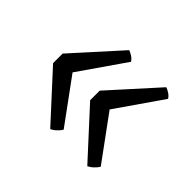

<svg xmlns="http://www.w3.org/2000/svg" viewBox="-99 -577 701 701"><g transform="rotate(45 251.5 -227.0)"><path d="M247.6 -250 410.6 -430.7Q418 -428.7 429 -421.6Q439.9 -414.6 445.3 -405.3L321.8 -227.1L446.8 -56.2Q444.3 -51.8 440.2 -46.9Q436 -42 430.9 -37.1Q425.8 -32.2 420.4 -28.6Q415 -24.9 410.6 -22.9L247.6 -200.7ZM56.2 -250 219.2 -430.7Q226.6 -428.7 237.5 -421.6Q248.5 -414.6 253.9 -405.3L130.4 -227.1L255.4 -56.2Q252.9 -51.8 248.8 -46.9Q244.6 -42 239.5 -37.1Q234.4 -32.2 229 -28.6Q223.6 -24.9 219.2 -22.9L56.2 -200.7Z"/></g></svg>

Font: Fjord
Style: One
Weight: 400
Designer: Viktoriya Grabowska
Foundry: Viktoriya Grabowska
Version: Version 1.002